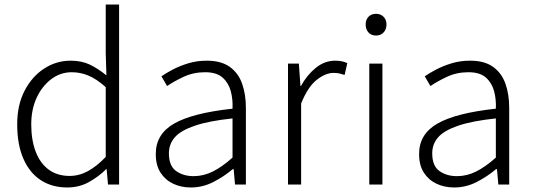

<svg xmlns="http://www.w3.org/2000/svg" viewBox="-20 -815 2355 848"><path d="M277 13Q210 13 160.5 -19Q111 -51 83.5 -113.5Q56 -176 56 -266Q56 -352 89 -415Q122 -478 175.5 -512.5Q229 -547 292 -547Q340 -547 376 -530Q412 -513 450 -482L447 -579V-795H506V0H457L451 -68H449Q416 -35 373 -11Q330 13 277 13ZM287 -38Q330 -38 369 -59.5Q408 -81 447 -122V-430Q407 -466 371 -481Q335 -496 297 -496Q247 -496 206.5 -465.5Q166 -435 142 -383.5Q118 -332 118 -266Q118 -197 137.5 -145.5Q157 -94 195 -66Q233 -38 287 -38Z M823 13Q780 13 745 -3.5Q710 -20 689 -52.5Q668 -85 668 -135Q668 -223 749.5 -269.5Q831 -316 1007 -335Q1009 -375 999.5 -411.5Q990 -448 963.5 -472Q937 -496 886 -496Q834 -496 790.5 -475.5Q747 -455 718 -435L693 -478Q713 -492 743.5 -508Q774 -524 812 -535.5Q850 -547 893 -547Q957 -547 995 -519.5Q1033 -492 1049.5 -445Q1066 -398 1066 -338V0H1018L1012 -68H1008Q969 -35 922 -11Q875 13 823 13ZM835 -37Q879 -37 920 -57.5Q961 -78 1007 -119V-292Q903 -281 841 -260Q779 -239 752.5 -209Q726 -179 726 -138Q726 -82 758 -59.5Q790 -37 835 -37Z M1252 0V-534H1300L1307 -435H1309Q1336 -484 1375 -515.5Q1414 -547 1460 -547Q1476 -547 1489 -544.5Q1502 -542 1514 -536L1502 -484Q1489 -488 1479 -490.5Q1469 -493 1453 -493Q1418 -493 1379 -462.5Q1340 -432 1310 -358V0Z M1611 0V-534H1669V0ZM1641 -658Q1620 -658 1607.5 -671.5Q1595 -685 1595 -707Q1595 -728 1607.5 -741Q1620 -754 1641 -754Q1661 -754 1674 -741Q1687 -728 1687 -707Q1687 -685 1674 -671.5Q1661 -658 1641 -658Z M1986 13Q1943 13 1908 -3.5Q1873 -20 1852 -52.5Q1831 -85 1831 -135Q1831 -223 1912.5 -269.5Q1994 -316 2170 -335Q2172 -375 2162.5 -411.5Q2153 -448 2126.5 -472Q2100 -496 2049 -496Q1997 -496 1953.5 -475.5Q1910 -455 1881 -435L1856 -478Q1876 -492 1906.5 -508Q1937 -524 1975 -535.5Q2013 -547 2056 -547Q2120 -547 2158 -519.5Q2196 -492 2212.5 -445Q2229 -398 2229 -338V0H2181L2175 -68H2171Q2132 -35 2085 -11Q2038 13 1986 13ZM1998 -37Q2042 -37 2083 -57.5Q2124 -78 2170 -119V-292Q2066 -281 2004 -260Q1942 -239 1915.5 -209Q1889 -179 1889 -138Q1889 -82 1921 -59.5Q1953 -37 1998 -37Z"/></svg>

Font: Noto Sans SC Thin Light
Style: Regular
Weight: 300
Version: Version 2.004-H2;hotconv 1.0.118;makeotfexe 2.5.65603